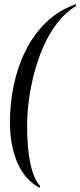

<svg xmlns="http://www.w3.org/2000/svg" viewBox="-20 -780 388 928"><path d="M172 128Q100 90 64 6.5Q28 -77 28 -190Q28 -279 46.5 -368Q65 -457 104 -535.5Q143 -614 203.5 -672.5Q264 -731 348 -760L346 -750Q295 -719 256 -668Q217 -617 189.5 -554Q162 -491 144.5 -423Q127 -355 119 -291Q111 -227 111 -175Q111 -60 127.5 13.5Q144 87 174 119Z"/></svg>

Font: Noto Serif Display ExtraCondensed
Style: Italic
Weight: 400
Width: 2
Italic angle: -12°
Designer: Monotype Design Team
Foundry: Monotype Imaging Inc.
Version: Version 2.009